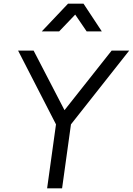

<svg xmlns="http://www.w3.org/2000/svg" viewBox="-20 -1019 719 1039"><path d="M235 0 283 -346 78 -745H162L343 -396L311 -400L584 -745H679L364 -346L316 0ZM206 -849 348 -999H432L531 -849H449L387 -940L300 -849Z"/></svg>

Font: Plus Jakarta Sans
Style: Italic
Weight: 400
Italic angle: -8°
Designer: Gumpita Rahayu
Foundry: Tokotype
Version: Version 2.006